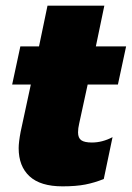

<svg xmlns="http://www.w3.org/2000/svg" viewBox="-20 -644 466 679"><path d="M46 -120Q46 -141 53 -178L89 -345H23L52 -480H118L148 -624H349L319 -480H426L397 -345H290L260 -207Q256 -190 256 -176Q256 -156 267.5 -148Q279 -140 305 -140Q342 -140 378 -159L347 -11Q315 2 282 8.5Q249 15 201 15Q123 15 84.5 -20.5Q46 -56 46 -120Z"/></svg>

Font: Prompt ExtraBold
Style: Italic
Weight: 800
Italic angle: -12°
Designer: Katatrad Team
Foundry: CadsonDemak
Version: Version 1.001